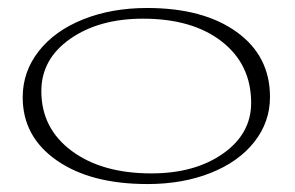

<svg xmlns="http://www.w3.org/2000/svg" viewBox="-20 -443 741 483"><path d="M351.1 20Q208 20 122.6 -39.6Q37.1 -99.1 37.1 -198.2Q37.1 -262.7 77.4 -314.2Q117.7 -365.7 189.2 -394.3Q260.7 -422.9 350.1 -422.9Q491.7 -422.9 575.4 -362.5Q659.2 -302.2 659.2 -199.2Q659.2 -136.2 619.9 -86.2Q580.6 -36.1 510.3 -8.1Q439.9 20 351.1 20ZM84 -213.9Q84 -120.1 160.2 -63.5Q236.3 -6.8 360.8 -6.8Q470.2 -6.8 541 -56.6Q611.8 -106.4 611.8 -184.1Q611.8 -280.8 538.1 -338.4Q464.4 -396 339.8 -396Q229 -396 156.5 -345.2Q84 -294.4 84 -213.9Z"/></svg>

Font: Halibut Exp Thin
Style: Regular
Weight: 250
Width: 7
Designer: Matteo Maggi
Foundry: Collletttivo
Version: Version 3.080 | FøM Fix